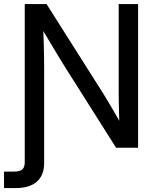

<svg xmlns="http://www.w3.org/2000/svg" viewBox="-56 -748 788 972"><path d="M-35.6 204.1V120.6Q-27.3 120.6 -10.5 120.6Q6.3 120.6 15.1 120.6Q45.4 120.6 57.4 109.4Q69.3 98.1 69.3 72.8V-62H167.5V77.1Q167.5 139.2 130.6 171.6Q93.8 204.1 22.9 204.1Q4.9 204.1 -10 204.1Q-24.9 204.1 -35.6 204.1ZM69.3 0V-727.5H179.7L468.8 -271Q478.5 -255.4 493.7 -229.7Q508.8 -204.1 526.1 -174.6Q543.5 -145 559.6 -116.2L549.8 -95.2Q548.3 -122.1 547.1 -158.2Q545.9 -194.3 545.4 -227.1Q544.9 -259.8 544.9 -275.9V-727.5H643.1V0H531.7L274.4 -406.7Q263.2 -424.8 244.6 -455.1Q226.1 -485.4 201.7 -526.4Q177.2 -567.4 148.4 -615.7L161.6 -638.2Q164.1 -582 165.3 -536.9Q166.5 -491.7 167 -459.2Q167.5 -426.8 167.5 -407.7V0Z"/></svg>

Font: Inter Cardless Display
Style: Regular
Weight: 400
Designer: Rasmus Andersson
Foundry: rsms
Version: Version 4.001;git-9221beed3